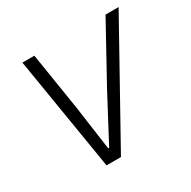

<svg xmlns="http://www.w3.org/2000/svg" viewBox="-122 -631 746 750"><g transform="rotate(-30 251.5 -256.0)"><path d="M218 0H153L69 -512H123L164 -254L192 -54H196L302 -254L444 -512H503Z"/></g></svg>

Font: IBM Plex Sans Light
Style: Italic
Weight: 300
Italic angle: -11.31°
Designer: Mike Abbink, Paul van der Laan, Pieter van Rosmalen
Foundry: Bold Monday
Version: Version 3.201